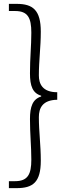

<svg xmlns="http://www.w3.org/2000/svg" viewBox="-20 -805 355 993"><path d="M26 168H66C150 168 191 138 191 26C191 -56 181 -123 181 -199C181 -245 199 -288 276 -289V-328C199 -328 181 -372 181 -415C181 -493 191 -560 191 -641C191 -753 150 -785 66 -785H26V-748H58C124 -748 142 -713 142 -636C142 -566 135 -506 135 -426C135 -360 149 -323 193 -310V-306C149 -292 135 -254 135 -189C135 -110 142 -50 142 21C142 96 124 132 58 132H26Z"/></svg>

Font: Noto Sans TC Light
Style: Regular
Weight: 300
Designer: Ryoko NISHIZUKA 西塚涼子 (kana, bopomofo & ideographs); Paul D. Hunt (Latin, Greek & Cyrillic); Sandoll Communications 산돌커뮤니
Foundry: Adobe
Version: Version 2.004;hotconv 1.0.118;makeotfexe 2.5.65603